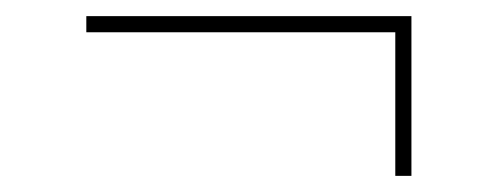

<svg xmlns="http://www.w3.org/2000/svg" viewBox="-20 -358 601 238"><path d="M490 -338V-140H470V-318H87V-338Z"/></svg>

Font: Raleway Thin
Style: Regular
Weight: 100
Designer: Matt McInerney, Pablo Impallari, Rodrigo Fuenzalida
Foundry: Matt McInerney, Pablo Impallari, Rodrigo Fuenzalida
Version: Version 4.026